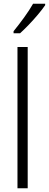

<svg xmlns="http://www.w3.org/2000/svg" viewBox="-20 -1013 263 1033"><path d="M129 0H74V-760H129ZM223 -985Q208 -963 184.5 -935Q161 -907 135 -880Q109 -853 88 -834H53V-845Q83 -882 110.5 -920Q138 -958 158 -993H223Z"/></svg>

Font: Noto Sans Devanagari UI Condensed Light
Style: Regular
Weight: 300
Width: 3
Designer: Jelle Bosma - Monotype Design Team
Foundry: Monotype Imaging Inc.
Version: Version 2.004; ttfautohint (v1.8.4.7-5d5b)